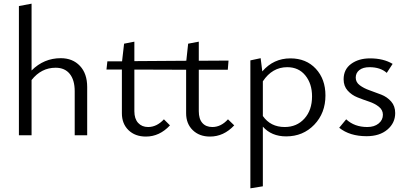

<svg xmlns="http://www.w3.org/2000/svg" viewBox="-20 -737 2213 1046"><path d="M311 -420Q376 -420 415.5 -378Q455 -336 455 -263V0H387V-240Q387 -301 360 -334.5Q333 -368 283 -368Q205 -368 152 -301V0H83V-704L152 -717V-353Q219 -420 311 -420Z M1222 -87 1256 -54Q1199 7 1124 7Q1066 7 1030 -28Q994 -63 994 -120V-357L712 -358V-131Q712 -90 732.5 -67.5Q753 -45 787 -45Q834 -45 873 -87L906 -54Q849 7 775 7Q716 7 680 -28Q644 -63 644 -120V-358H560L565 -403H645L656 -499L712 -510V-404L995 -406L1005 -499L1063 -510V-406L1225 -407L1221 -357H1063V-131Q1063 -89 1082.5 -67Q1102 -45 1137 -45Q1184 -45 1222 -87Z M1562 -419Q1648 -419 1700.5 -362.5Q1753 -306 1753 -217Q1753 -121 1692 -57.5Q1631 6 1539 6Q1459 6 1412 -47V278L1344 289V-408L1400 -420L1409 -348Q1470 -419 1562 -419ZM1531 -45Q1597 -45 1638.5 -91Q1680 -137 1680 -212Q1680 -281 1643.5 -326Q1607 -371 1545 -371Q1463 -371 1412 -294V-105Q1454 -45 1531 -45Z M1977 5Q1885 5 1828 -41L1866 -87Q1911 -45 1981 -45Q2019 -45 2042.5 -64Q2066 -83 2066 -112Q2066 -138 2044 -155.5Q2022 -173 1990.5 -183.5Q1959 -194 1927.5 -206.5Q1896 -219 1874 -243.5Q1852 -268 1852 -305Q1852 -359 1893 -389Q1934 -419 1996 -419Q2069 -419 2119 -389L2087 -340Q2052 -371 1993 -371Q1958 -371 1938 -355.5Q1918 -340 1918 -314Q1918 -289 1940 -272.5Q1962 -256 1993.5 -245Q2025 -234 2057 -221.5Q2089 -209 2111 -184Q2133 -159 2133 -121Q2133 -67 2090.5 -31Q2048 5 1977 5Z"/></svg>

Font: EauTestInfant
Style: Regular
Weight: 400
Designer: Christian Thalmann (Catharsis Fonts)
Version: Version 0.001;PS 000.001;hotconv 1.0.88;makeotf.lib2.5.64775